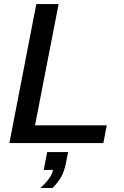

<svg xmlns="http://www.w3.org/2000/svg" viewBox="-20 -708 614 950"><path d="M508.3 -87.9 491.2 0H26.4L159.7 -688H270L153.3 -87.9ZM306.2 99.6Q298.3 139.2 282.5 167.5Q266.6 195.8 239.7 222.2H179.2Q234.9 172.9 242.7 132.8H196.3L213.4 44.4H316.9Z"/></svg>

Font: Arimo Medium
Style: Italic
Weight: 500
Italic angle: -12°
Designer: Steve Matteson
Foundry: Monotype Imaging Inc.
Version: Version 1.33